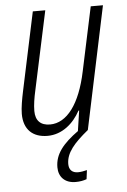

<svg xmlns="http://www.w3.org/2000/svg" viewBox="-54 -570 547 829"><g transform="rotate(-5 220.0 -156.0)"><path d="M137 10C200 10 250 -33 279 -87H282L269 0H270C202 49 167 92 167 149C167 191 194 219 240 219C259 219 274 216 288 211L293 172C281 175 267 178 254 178C229 178 215 164 215 139C215 90 251 50 312 0L424 -531H371L312 -254C283 -115 225 -38 152 -38C111 -38 89 -60 89 -102C89 -128 94 -159 101 -190L174 -531H120L48 -192C41 -159 34 -121 34 -94C34 -26 73 10 137 10Z"/></g></svg>

Font: Noto Sans Condensed Light
Style: Italic
Weight: 300
Width: 3
Italic angle: -12°
Designer: Monotype Design Team
Foundry: Monotype Imaging Inc.
Version: Version 2.013